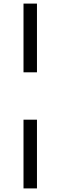

<svg xmlns="http://www.w3.org/2000/svg" viewBox="-20 -810 338 1070"><path d="M111 -790H186V-407H111ZM111 -143H186V240H111Z"/></svg>

Font: Enriqueta Medium
Style: Regular
Weight: 500
Designer: Viviana Monsalve, Gustavo Ibarra
Foundry: 72Puntos
Version: Version 2.000